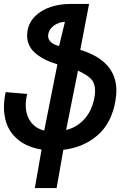

<svg xmlns="http://www.w3.org/2000/svg" viewBox="-25 -745 645 970"><path d="M185 10.5Q96.5 -3.5 45.8 -58.5Q-5 -113.5 -5 -204Q-5 -238 3.5 -279.5L112.5 -270.5Q105 -241.5 105 -215Q105 -164.5 129.8 -130.2Q154.5 -96 198.5 -85.5L265 -420Q198 -439.5 155 -475.2Q112 -511 112 -565.5Q112 -578 114 -589.5Q122 -634 154.2 -664.8Q186.5 -695.5 232.2 -710.2Q278 -725 327.5 -725H425L380.5 -493Q563 -438 563 -286.5Q563 -265.5 558 -234.5Q538.5 -122.5 467.5 -61.2Q396.5 0 295 12L261 205H151ZM452.5 -255Q455.5 -272.5 455.5 -286Q455.5 -324 434.8 -346Q414 -368 369 -388L309 -88.5Q363 -100.5 402 -144Q441 -187.5 452.5 -255ZM219 -573Q218 -567 218 -564Q218 -545 232.8 -531.8Q247.5 -518.5 273.5 -512.5L303 -634.5Q286 -634.5 267.8 -627Q249.5 -619.5 236 -605.5Q222.5 -591.5 219 -573Z"/></svg>

Font: JuliaMono BoldItalic
Style: Regular
Weight: 700
Italic angle: -9°
Monospace: yes
Designer: cormullion
Foundry: corm
Version: Version 0.049; ttfautohint (v1.8.4)